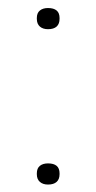

<svg xmlns="http://www.w3.org/2000/svg" viewBox="-20 -464 246 490"><path d="M102.5 7Q89.5 7 81.8 0.2Q74 -6.5 74 -19.5V-21.5Q74 -34.5 81.8 -40.8Q89.5 -47 102.5 -47Q117 -47 124.5 -40.8Q132 -34.5 132 -21.5V-19.5Q132 -6.5 124.5 0.2Q117 7 102.5 7ZM102.5 -389.5Q89.5 -389.5 81.8 -396.2Q74 -403 74 -416V-418Q74 -431 81.8 -437.2Q89.5 -443.5 102.5 -443.5Q117 -443.5 124.5 -437.2Q132 -431 132 -418V-416Q132 -403 124.5 -396.2Q117 -389.5 102.5 -389.5Z"/></svg>

Font: Anek Latin Expanded Thin
Style: Regular
Weight: 250
Width: 7
Designer: Yesha Goshar
Foundry: Ek Type
Version: Version 1.003